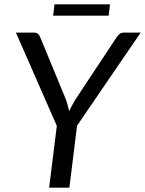

<svg xmlns="http://www.w3.org/2000/svg" viewBox="-20 -867 670 887"><path d="M53.5 0ZM336 -286.5 300.5 0H207L242.5 -285.5L53.5 -716.5H136Q148.5 -716.5 155.5 -710.5Q162.5 -704.5 166 -694.5L284.5 -407.5Q294 -379 299.5 -353.5Q305.5 -366.5 312.8 -379.8Q320 -393 328.5 -407.5L518.5 -694.5Q524 -703 532.2 -709.8Q540.5 -716.5 552.5 -716.5H630ZM232 -847H488L482 -794.5H225.5Z"/></svg>

Font: Lato
Style: Italic
Weight: 400
Italic angle: -7°
Designer: Lukasz Dziedzic
Foundry: tyPoland Lukasz Dziedzic
Version: Version 2.007; 2014-02-27